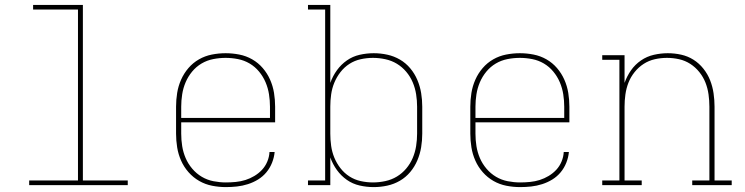

<svg xmlns="http://www.w3.org/2000/svg" viewBox="-20 -755 3040 783"><path d="M99 0V-19H298V-716H115V-735H318V-19H501V0Z M901 8Q873 8 845 2.5Q817 -3 792.5 -17Q768 -31 749 -52.5Q730 -74 718.5 -100Q707 -126 702.5 -154Q698 -182 698 -210V-320Q698 -348 702.5 -376Q707 -404 718.5 -430Q730 -456 748.5 -477.5Q767 -499 791.5 -513Q816 -527 844 -532.5Q872 -538 900 -538Q928 -538 956 -532.5Q984 -527 1008.5 -513Q1033 -499 1051.5 -477.5Q1070 -456 1081.5 -430Q1093 -404 1097.5 -376Q1102 -348 1102 -320V-256H719V-210Q719 -184 723 -159Q727 -134 737 -110.5Q747 -87 764 -67Q781 -47 803 -34Q825 -21 850.5 -16Q876 -11 901 -11Q921 -11 941.5 -13Q962 -15 981 -21Q1000 -27 1017.5 -37.5Q1035 -48 1048.5 -62.5Q1062 -77 1070 -96Q1078 -115 1079 -135H1100Q1098 -113 1089.5 -91.5Q1081 -70 1066.5 -52.5Q1052 -35 1032.5 -23Q1013 -11 991 -4Q969 3 946.5 5.5Q924 8 901 8ZM719 -274H1081V-320Q1081 -345 1077 -370.5Q1073 -396 1063 -419.5Q1053 -443 1036.5 -463Q1020 -483 998 -496Q976 -509 950.5 -514Q925 -519 900 -519Q875 -519 849.5 -514Q824 -509 802 -496Q780 -483 763.5 -463Q747 -443 737 -419.5Q727 -396 723 -370.5Q719 -345 719 -320Z M1504 8Q1475 8 1446.5 1.5Q1418 -5 1394.5 -21.5Q1371 -38 1354 -61.5Q1337 -85 1327 -113V0H1236V-19H1306V-716H1236V-735H1327V-417Q1337 -445 1354 -468.5Q1371 -492 1394.5 -508.5Q1418 -525 1446.5 -531.5Q1475 -538 1504 -538Q1532 -538 1559.5 -532Q1587 -526 1611 -512Q1635 -498 1653 -476.5Q1671 -455 1682 -429Q1693 -403 1697.5 -375.5Q1702 -348 1702 -320V-210Q1702 -182 1697.5 -154.5Q1693 -127 1682 -101Q1671 -75 1653 -53.5Q1635 -32 1611 -18Q1587 -4 1559.5 2Q1532 8 1504 8ZM1501 -11Q1526 -11 1551.5 -16.5Q1577 -22 1598.5 -35Q1620 -48 1636.5 -67.5Q1653 -87 1663 -110.5Q1673 -134 1677 -159.5Q1681 -185 1681 -210V-320Q1681 -345 1677 -370.5Q1673 -396 1663 -419.5Q1653 -443 1636.5 -462.5Q1620 -482 1598.5 -495Q1577 -508 1551.5 -513.5Q1526 -519 1501 -519Q1476 -519 1451 -513.5Q1426 -508 1405 -494.5Q1384 -481 1368.5 -461Q1353 -441 1343.5 -418Q1334 -395 1330.5 -370Q1327 -345 1327 -320V-210Q1327 -185 1330.5 -160Q1334 -135 1343.5 -112Q1353 -89 1368.5 -69Q1384 -49 1405 -35.5Q1426 -22 1451 -16.5Q1476 -11 1501 -11Z M2101 8Q2073 8 2045 2.5Q2017 -3 1992.5 -17Q1968 -31 1949 -52.5Q1930 -74 1918.5 -100Q1907 -126 1902.5 -154Q1898 -182 1898 -210V-320Q1898 -348 1902.5 -376Q1907 -404 1918.5 -430Q1930 -456 1948.5 -477.5Q1967 -499 1991.5 -513Q2016 -527 2044 -532.5Q2072 -538 2100 -538Q2128 -538 2156 -532.5Q2184 -527 2208.5 -513Q2233 -499 2251.5 -477.5Q2270 -456 2281.5 -430Q2293 -404 2297.5 -376Q2302 -348 2302 -320V-256H1919V-210Q1919 -184 1923 -159Q1927 -134 1937 -110.5Q1947 -87 1964 -67Q1981 -47 2003 -34Q2025 -21 2050.5 -16Q2076 -11 2101 -11Q2121 -11 2141.5 -13Q2162 -15 2181 -21Q2200 -27 2217.5 -37.5Q2235 -48 2248.5 -62.5Q2262 -77 2270 -96Q2278 -115 2279 -135H2300Q2298 -113 2289.5 -91.5Q2281 -70 2266.5 -52.5Q2252 -35 2232.5 -23Q2213 -11 2191 -4Q2169 3 2146.5 5.5Q2124 8 2101 8ZM1919 -274H2281V-320Q2281 -345 2277 -370.5Q2273 -396 2263 -419.5Q2253 -443 2236.5 -463Q2220 -483 2198 -496Q2176 -509 2150.5 -514Q2125 -519 2100 -519Q2075 -519 2049.5 -514Q2024 -509 2002 -496Q1980 -483 1963.5 -463Q1947 -443 1937 -419.5Q1927 -396 1923 -370.5Q1919 -345 1919 -320Z M2436 0V-19H2506V-511H2436V-530H2527V-417Q2537 -445 2553.5 -468.5Q2570 -492 2594 -508.5Q2618 -525 2646.5 -531.5Q2675 -538 2703 -538Q2731 -538 2758 -532Q2785 -526 2808 -511.5Q2831 -497 2848.5 -475Q2866 -453 2876 -427.5Q2886 -402 2890 -374.5Q2894 -347 2894 -320V-19H2964V0H2803V-19H2873V-320Q2873 -345 2869.5 -370Q2866 -395 2857 -418Q2848 -441 2832 -461Q2816 -481 2795 -494.5Q2774 -508 2749.5 -513.5Q2725 -519 2700 -519Q2675 -519 2650.5 -513.5Q2626 -508 2605 -494.5Q2584 -481 2568 -461Q2552 -441 2543 -418Q2534 -395 2530.5 -370Q2527 -345 2527 -320V-19H2597V0Z"/></svg>

Font: Iosevka Curly Slab ThEx
Style: Regular
Weight: 100
Width: 7
Monospace: yes
Designer: Belleve Invis
Foundry: Belleve Invis
Version: Version 11.1.0; ttfautohint (v1.8.3)